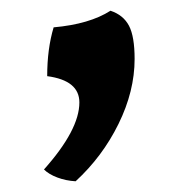

<svg xmlns="http://www.w3.org/2000/svg" viewBox="-20 -152 331 358"><path d="M121 186Q103 185 87 179Q71 173 62 164Q128 90 128 39Q128 -2 68 -10Q68 -61 80 -101Q147 -107 186 -132Q210 -124 220.5 -104Q231 -84 231 -42Q231 18 201 79Q171 140 121 186Z"/></svg>

Font: Vollkorn SC
Style: Bold
Weight: 700
Designer: Friedrich Althausen
Foundry: Friedrich Althausen
Version: Version 4.015